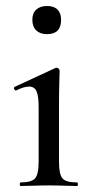

<svg xmlns="http://www.w3.org/2000/svg" viewBox="-20 -621 310 641"><path d="M49 0Q46 0 46 -6Q46 -12 49 -12Q85 -12 97 -25.5Q109 -39 109 -81V-265Q109 -300 102 -316Q95 -332 77 -332Q69 -332 58.5 -329Q48 -326 34 -319Q30 -318 27.5 -323.5Q25 -329 29 -331L165 -394Q168 -395 169 -395Q172 -395 175.5 -392Q179 -389 179 -385Q179 -376 178 -346Q177 -316 177 -267V-81Q177 -39 188.5 -25.5Q200 -12 237 -12Q240 -12 240 -6Q240 0 237 0Q219 0 194.5 -1Q170 -2 143 -2Q116 -2 92 -1Q68 0 49 0ZM137 -507Q114 -507 101 -519.5Q88 -532 88 -555Q88 -577 101 -589Q114 -601 137 -601Q160 -601 172 -589Q184 -577 184 -555Q184 -507 137 -507Z"/></svg>

Font: Cormorant Medium
Style: Regular
Weight: 500
Designer: Christian Thalmann (Catharsis Fonts)
Foundry: Catharsis Fonts
Version: Version 4.000